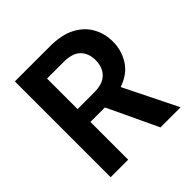

<svg xmlns="http://www.w3.org/2000/svg" viewBox="-185 -846 992 992"><g transform="rotate(-45 311.5 -350.0)"><path d="M68 0V-700H325Q409 -700 463.5 -671.5Q518 -643 545 -594.5Q572 -546 572 -487Q572 -423 538.5 -370Q505 -317 434 -293L579 0H432L302 -276H196V0ZM196 -370H317Q381 -370 411 -401Q441 -432 441 -483Q441 -533 411.5 -563Q382 -593 316 -593H196Z"/></g></svg>

Font: DeepMind Sans
Style: Bold
Weight: 700
Designer: Jonny Pinhorn / Modifications: Colophon Foundry
Foundry: Colophon Foundry
Version: Version 1.002; ttfautohint (v1.8.2)